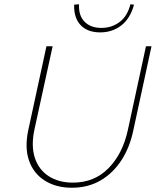

<svg xmlns="http://www.w3.org/2000/svg" viewBox="-20 -875 733 901"><path d="M317 6Q243 6 190 -27.5Q137 -61 116 -122Q95 -183 113 -266L198 -658H227L142 -269Q125 -191 143.5 -134.5Q162 -78 209 -48Q256 -18 322 -18Q423 -18 489.5 -86Q556 -154 580 -265L665 -658H691L606 -265Q589 -183 549.5 -122.5Q510 -62 451.5 -28Q393 6 317 6ZM450 -723Q391 -723 358.5 -757Q326 -791 328 -853L351 -855Q348 -803 376.5 -773.5Q405 -744 456 -744Q504 -744 541 -771.5Q578 -799 592 -855L609 -853Q591 -788 549 -755.5Q507 -723 450 -723Z"/></svg>

Font: Ysabeau Office Thin
Style: Italic
Weight: 250
Italic angle: -12°
Designer: Christian Thalmann (Catharsis Fonts)
Version: Version 2.001;gftools[0.9.30]; featfreeze: tnum,lnum,ss02